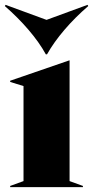

<svg xmlns="http://www.w3.org/2000/svg" viewBox="-29 -772 384 792"><path d="M13 0H313V-5L258 -25V-523H257L13 -439V-434L68 -417V-25L13 -5ZM-9 -747C62 -685 124 -614 160 -548H165C202 -614 263 -685 335 -747L332 -752L163 -690L-6 -752Z"/></svg>

Font: Nyght Serif Dark
Style: Regular
Weight: 800
Designer: Maksym Kobuzan
Version: Version 0.410;Glyphs 3.1.2 (3151)